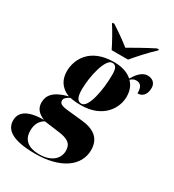

<svg xmlns="http://www.w3.org/2000/svg" viewBox="-311 -897 1152 1269"><g transform="rotate(30 265.0 -263.0)"><path d="M254 -606H379C420 -654 467 -708 522 -759L523 -766H508C435 -729 364 -688 324 -665C293 -690 247 -724 182 -766H169L168 -759C190 -727 234 -648 254 -606ZM158 240C351 240 467 156 467 34C467 -57 407 -96 313 -105L207 -116C154 -121 136 -131 136 -154C136 -169 145 -181 176 -197C190 -193 224 -189 259 -189C426 -189 494 -300 494 -388C494 -449 470 -478 454 -495C468 -509 481 -514 496 -514C527 -514 545 -497 545 -444C594 -444 608 -486 608 -522C608 -553 588 -580 545 -580C498 -580 467 -532 448 -501C411 -534 362 -546 308 -546C123 -546 67 -426 67 -338C67 -281 91 -227 162 -200C57 -174 25 -129 25 -76C25 -33 47 -4 97 17C-28 17 -78 58 -78 121C-78 193 -15 240 158 240ZM257 -199C223 -199 213 -233 213 -284C213 -381 248 -536 300 -536C331 -536 339 -511 339 -468C339 -349 310 -199 257 -199ZM184 230C86 230 54 182 54 123C54 73 74 41 107 22L220 37C292 46 325 67 325 122C325 186 270 230 184 230Z"/></g></svg>

Font: Noto Serif Display SemiCondensed Black
Style: Italic
Weight: 900
Width: 4
Italic angle: -12°
Designer: Monotype Design Team
Foundry: Monotype Imaging Inc.
Version: Version 2.009